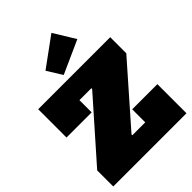

<svg xmlns="http://www.w3.org/2000/svg" viewBox="-301 -1234 1376 1376"><g transform="rotate(-45 387.0 -546.0)"><path d="M16 -163 403 -601V-634L757 -609L372 -171V-135ZM757 -772V-609H282V-485H27V-772ZM503 -295H758V0H16V-163H503ZM481 -1092 581 -929 330 -816 259 -930Z"/></g></svg>

Font: Hepta Slab ExtraLight Black
Style: Regular
Weight: 900
Version: Version 1.102